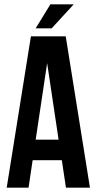

<svg xmlns="http://www.w3.org/2000/svg" viewBox="-20 -868 447 888"><path d="M396 0H285L266 -127H131L112 0H11L123 -700H284ZM145 -222H251L198 -576ZM321 -848 219 -737H145L213 -848Z"/></svg>

Font: Bebas Neue
Style: Regular
Weight: 400
Designer: Ryoichi Tsunekawa
Foundry: Ryoichi Tsunekawa
Version: Version 1.300